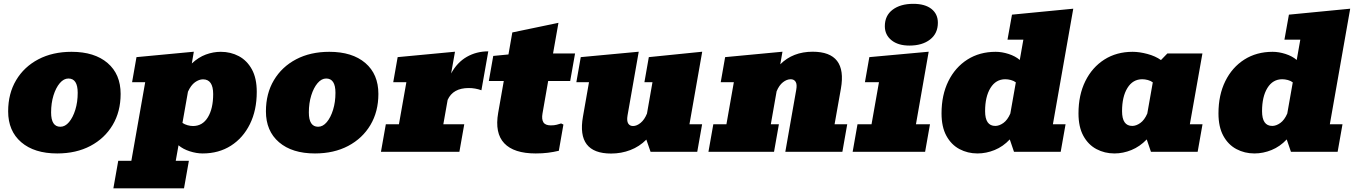

<svg xmlns="http://www.w3.org/2000/svg" viewBox="-20 -808 7209 1022"><path d="M284.7 8.8Q162.6 8.8 93 -51Q23.4 -110.8 23.4 -215.3Q23.4 -310.1 65.9 -381.3Q108.4 -452.6 184.3 -492.4Q260.3 -532.2 360.8 -532.2Q482.9 -532.2 552.5 -472.7Q622.1 -413.1 622.1 -308.1Q622.1 -213.9 579.6 -142.6Q537.1 -71.3 461.2 -31.2Q385.3 8.8 284.7 8.8ZM301.3 -133.3Q326.7 -133.3 347.4 -158Q368.2 -182.6 380.9 -223.6Q393.6 -264.6 393.6 -314Q393.6 -390.1 344.2 -390.1Q319.3 -390.1 298.3 -365.5Q277.3 -340.8 264.6 -299.8Q252 -258.8 252 -209.5Q252 -133.3 301.3 -133.3Z M583.5 194.3 609.4 47.9H679.2L752.9 -370.6H683.1L706.5 -503.9L1011.7 -532.7L1001 -470.2Q1036.6 -503.4 1075.9 -517.8Q1115.2 -532.2 1155.3 -532.2Q1208 -532.2 1251.5 -509Q1294.9 -485.8 1320.8 -438.7Q1346.7 -391.6 1346.7 -318.8Q1346.7 -221.2 1310.3 -147.5Q1273.9 -73.7 1209.2 -32.5Q1144.5 8.8 1058.6 8.8Q1025.9 8.8 990 -2.7Q954.1 -14.2 930.2 -34.7L915.5 47.9H985.4L959.5 194.3ZM1007.3 -137.2Q1058.1 -137.2 1086.4 -183.6Q1114.7 -230 1114.7 -307.1Q1114.7 -385.7 1060.5 -385.7Q1039.6 -385.7 1017.8 -370.1Q996.1 -354.5 980.5 -319.8L951.2 -153.8Q962.4 -146 977.8 -141.6Q993.2 -137.2 1007.3 -137.2Z M1656.7 8.8Q1534.7 8.8 1465.1 -51Q1395.5 -110.8 1395.5 -215.3Q1395.5 -310.1 1438 -381.3Q1480.5 -452.6 1556.4 -492.4Q1632.3 -532.2 1732.9 -532.2Q1855 -532.2 1924.6 -472.7Q1994.1 -413.1 1994.1 -308.1Q1994.1 -213.9 1951.7 -142.6Q1909.2 -71.3 1833.3 -31.2Q1757.3 8.8 1656.7 8.8ZM1673.3 -133.3Q1698.7 -133.3 1719.5 -158Q1740.2 -182.6 1752.9 -223.6Q1765.6 -264.6 1765.6 -314Q1765.6 -390.1 1716.3 -390.1Q1691.4 -390.1 1670.4 -365.5Q1649.4 -340.8 1636.7 -299.8Q1624 -258.8 1624 -209.5Q1624 -133.3 1673.3 -133.3Z M2007.8 0 2033.7 -146.5H2103.5L2143.1 -370.6H2073.2L2096.7 -503.9L2401.9 -532.7L2381.3 -417Q2413.6 -476.1 2464.8 -505.4Q2516.1 -534.7 2579.1 -534.7L2542.5 -327.6Q2509.8 -339.4 2475.1 -339.4Q2391.1 -339.4 2362.8 -276.4L2339.8 -146.5H2451.2L2425.3 0Z M2831.5 8.8Q2715.3 8.8 2664.1 -45.4Q2612.8 -99.6 2631.8 -207.5L2661.6 -377H2582L2605.5 -510.3L2686.5 -518.1L2707 -635.3L2952.6 -686.5L2923.8 -523.4H3041L3015.1 -377H2897.9L2867.7 -204.1Q2862.3 -173.8 2872.3 -157.2Q2882.3 -140.6 2912.1 -140.6Q2930.2 -140.6 2943.1 -144Q2956.1 -147.5 2966.8 -150.9L2979 -145L2954.6 -5.4Q2925.8 1.5 2896.5 5.1Q2867.2 8.8 2831.5 8.8Z M3232.9 9.3Q3048.3 9.3 3083 -187L3115.2 -370.6H3047.9L3071.3 -503.9L3379.9 -532.7L3320.3 -193.4Q3315.4 -164.6 3323.7 -150.9Q3332 -137.2 3349.6 -137.2Q3369.6 -137.2 3390.1 -154.1Q3410.6 -170.9 3423.8 -203.6L3453.1 -370.6H3410.2L3433.6 -503.9L3717.8 -532.7L3649.9 -146.5H3717.3L3691.4 0H3442.9L3420.4 -64.9Q3383.8 -27.8 3335.4 -9.3Q3287.1 9.3 3232.9 9.3Z M3751 0 3776.9 -146.5H3846.7L3886.2 -370.6H3816.4L3839.8 -503.9L4145 -532.7L4133.3 -465.8Q4200.7 -532.7 4305.7 -532.7Q4490.7 -532.7 4456.1 -336.4L4422.4 -146.5H4489.7L4463.9 0H4160.2L4218.3 -330.1Q4223.6 -358.9 4215.1 -372.6Q4206.5 -386.2 4189 -386.2Q4168 -386.2 4147.5 -370.1Q4127 -354 4113.8 -321.8L4083 -146.5H4126L4100.1 0Z M4518.6 0 4544.4 -146.5H4619.1L4658.7 -370.6H4584L4607.4 -503.9L4923.3 -532.7L4855.5 -146.5H4930.2L4904.3 0ZM4820.8 -565.4Q4760.3 -565.4 4725.1 -594Q4689.9 -622.6 4689.9 -668.5Q4689.9 -725.1 4731.4 -756.3Q4772.9 -787.6 4841.3 -787.6Q4903.8 -787.6 4938 -760.5Q4972.2 -733.4 4972.2 -687Q4972.2 -629.9 4930.7 -597.7Q4889.2 -565.4 4820.8 -565.4Z M5183.1 8.8Q5130.9 8.8 5087.2 -14.4Q5043.5 -37.6 5017.6 -85Q4991.7 -132.3 4991.7 -204.6Q4991.7 -302.2 5028.1 -376Q5064.5 -449.7 5129.4 -491Q5194.3 -532.2 5279.8 -532.2Q5313 -532.2 5348.6 -520.8Q5384.3 -509.3 5408.2 -488.8L5427.2 -596.7H5342.8L5366.7 -730L5692.9 -761.7L5584.5 -146.5H5651.9L5626 0H5377.4L5355 -65.9Q5319.3 -27.8 5274.4 -9.5Q5229.5 8.8 5183.1 8.8ZM5277.8 -137.7Q5298.8 -137.7 5320.8 -153.3Q5342.8 -168.9 5357.9 -203.6L5387.2 -369.6Q5376.5 -377.9 5360.8 -382.1Q5345.2 -386.2 5331.1 -386.2Q5280.8 -386.2 5252.2 -339.8Q5223.6 -293.5 5223.6 -216.3Q5223.6 -137.7 5277.8 -137.7Z M5912.1 8.8Q5859.9 8.8 5816.2 -14.4Q5772.5 -37.6 5746.6 -85Q5720.7 -132.3 5720.7 -204.6Q5720.7 -302.2 5757.1 -376Q5793.5 -449.7 5858.4 -491Q5923.3 -532.2 6008.8 -532.2Q6044.9 -532.2 6087.6 -520.8Q6130.4 -509.3 6159.7 -488.3L6193.8 -523.4H6380.4L6313.5 -146.5H6380.9L6355 0H6106.4L6084 -65.9Q6047.4 -27.8 6002.7 -9.5Q5958 8.8 5912.1 8.8ZM6006.8 -137.7Q6027.8 -137.7 6049.8 -153.3Q6071.8 -168.9 6086.9 -203.6L6116.2 -369.6Q6105.5 -377.9 6089.8 -382.1Q6074.2 -386.2 6060.1 -386.2Q6009.8 -386.2 5981.2 -339.8Q5952.6 -293.5 5952.6 -216.3Q5952.6 -137.7 6006.8 -137.7Z M6657.2 8.8Q6605 8.8 6561.3 -14.4Q6517.6 -37.6 6491.7 -85Q6465.8 -132.3 6465.8 -204.6Q6465.8 -302.2 6502.2 -376Q6538.6 -449.7 6603.5 -491Q6668.5 -532.2 6753.9 -532.2Q6787.1 -532.2 6822.8 -520.8Q6858.4 -509.3 6882.3 -488.8L6901.4 -596.7H6816.9L6840.8 -730L7167 -761.7L7058.6 -146.5H7126L7100.1 0H6851.6L6829.1 -65.9Q6793.5 -27.8 6748.5 -9.5Q6703.6 8.8 6657.2 8.8ZM6752 -137.7Q6772.9 -137.7 6794.9 -153.3Q6816.9 -168.9 6832 -203.6L6861.3 -369.6Q6850.6 -377.9 6835 -382.1Q6819.3 -386.2 6805.2 -386.2Q6754.9 -386.2 6726.3 -339.8Q6697.8 -293.5 6697.8 -216.3Q6697.8 -137.7 6752 -137.7Z"/></svg>

Font: Bevan
Style: Italic
Weight: 400
Italic angle: -10°
Designer: Vernon Adams
Foundry: Vernon Adams
Version: Version 2.100; ttfautohint (v1.8.3)